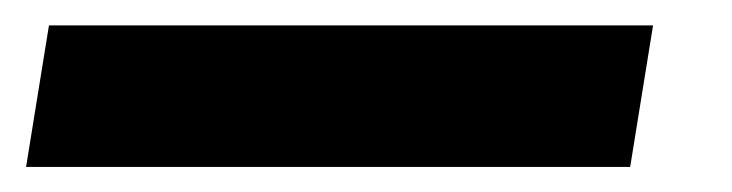

<svg xmlns="http://www.w3.org/2000/svg" viewBox="-81 -20 576 151"><path d="M432.6 0 414.6 111.3H-60.5L-42.5 0Z"/></svg>

Font: Inter Display
Style: Bold Italic
Weight: 700
Italic angle: -9.39999°
Designer: Rasmus Andersson
Foundry: rsms
Version: Version 4.000;git-a52131595